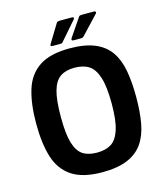

<svg xmlns="http://www.w3.org/2000/svg" viewBox="-123 -928 884 1029"><g transform="rotate(-15 319.0 -413.0)"><path d="M41 -334Q41 -443 64.5 -520Q88 -597 148.5 -637.5Q209 -678 318 -678Q402 -678 457 -655Q512 -632 542.5 -588Q573 -544 584.5 -480Q596 -416 596 -334Q596 -252 584.5 -188.5Q573 -125 542.5 -81Q512 -37 457 -14Q402 9 318 9Q209 9 148.5 -31.5Q88 -72 64.5 -148.5Q41 -225 41 -334ZM178 -334Q178 -241 193 -190.5Q208 -140 238 -120Q268 -100 317 -100Q365 -100 396 -119.5Q427 -139 443.5 -190Q460 -241 460 -334Q460 -428 443.5 -479.5Q427 -531 396 -551Q365 -571 316 -571Q268 -571 237.5 -550.5Q207 -530 192.5 -479Q178 -428 178 -334ZM292 -721Q289 -717 286 -715.5Q283 -714 272 -714H235Q218 -714 227 -728L288 -828Q292 -835 308 -835H374Q380 -835 382.5 -831Q385 -827 380 -822ZM408 -721Q405 -718 402 -716Q399 -714 388 -714H351Q343 -714 341 -718Q339 -722 343 -728L411 -828Q414 -833 418 -834Q422 -835 431 -835H497Q502 -835 504.5 -831Q507 -827 503 -822Z"/></g></svg>

Font: Glory Thin
Style: Bold
Weight: 700
Version: Version 1.011